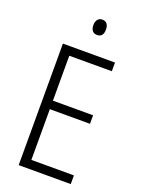

<svg xmlns="http://www.w3.org/2000/svg" viewBox="-168 -986 777 1060"><g transform="rotate(20 220.0 -456.5)"><path d="M389 0H83V-714H389V-663H139V-399H375V-349H139V-51H389ZM243 -913Q262 -913 271 -900.5Q280 -888 280 -868Q280 -823 243 -823Q225 -823 215.5 -835Q206 -847 206 -868Q206 -888 215.5 -900.5Q225 -913 243 -913Z"/></g></svg>

Font: Noto Sans Sinhala Condensed Light
Style: Regular
Weight: 300
Width: 3
Designer: Jelle Bosma - Monotype Design Team
Foundry: Monotype Imaging Inc.
Version: Version 2.006; ttfautohint (v1.8.4.7-5d5b)